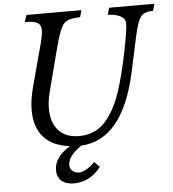

<svg xmlns="http://www.w3.org/2000/svg" viewBox="-63 -828 1002 1110"><g transform="rotate(-5 437.5 -273.0)"><path d="M200 -599Q213 -649 213 -676Q213 -706 192 -718Q171 -730 119 -730L132 -770H451L440 -730Q369 -730 344.5 -702Q320 -674 292 -565L227 -314Q214 -265 214 -220Q214 -139 255.5 -92.5Q297 -46 375 -46Q468 -46 526.5 -110.5Q585 -175 622 -290Q651 -380 676.5 -506Q702 -632 702 -670Q702 -725 600 -730L612 -770H875L863 -730Q813 -730 792.5 -705Q772 -680 753 -592L710 -392Q626 -2 382 10Q303 64 303 116Q303 136 318 150Q333 164 354 164Q394 164 449 111L478 142Q415 224 321 224Q275 224 249.5 201.5Q224 179 224 139Q224 64 317 7Q216 -4 165 -62Q114 -120 114 -219Q114 -278 134 -353Z"/></g></svg>

Font: Libre Baskerville
Style: Italic
Weight: 400
Italic angle: -15°
Designer: Pablo Impallari, Rodrigo Fuenzalida
Foundry: Pablo Impallari, Rodrigo Fuenzalida
Version: Version 1.051;Glyphs 3.2.3 (3260)